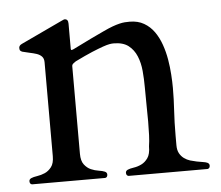

<svg xmlns="http://www.w3.org/2000/svg" viewBox="-41 -525 656 571"><g transform="rotate(-5 286.5 -239.0)"><path d="M162.6 -475.1Q165 -476.1 167.5 -477.3Q169.9 -478.5 171.4 -478.5Q182.1 -478.5 182.1 -464.8V-388.7Q183.1 -385.7 183.6 -385.7Q185.5 -385.7 186.5 -386.2Q187.5 -386.7 190.4 -387.7Q221.2 -403.3 244.4 -414.3Q267.6 -425.3 284.2 -433.1Q300.8 -440.9 312.3 -445.1Q323.7 -449.2 332.8 -451.4Q341.8 -453.6 348.9 -454.1Q356 -454.6 363.3 -454.6Q388.2 -454.6 406.2 -444.1Q424.3 -433.6 436.5 -416.3Q448.7 -398.9 456.3 -377.2Q463.9 -355.5 467.8 -332.5Q471.7 -309.6 473.1 -287.4Q474.6 -265.1 474.6 -247.1Q474.6 -213.4 472.4 -179.4Q470.2 -145.5 470.2 -104.5V-76.2Q470.2 -62 475.3 -52.5Q480.5 -43 488.8 -36.9Q497.1 -30.8 506.8 -27.8Q516.6 -24.9 526.4 -22.9Q536.1 -21 544.4 -19.8Q552.7 -18.6 557.1 -16.6Q563.5 -13.7 563.5 -7.8Q563.5 0.5 556.6 2H320.3Q313.5 0.5 313.5 -7.8Q313.5 -13.7 319.8 -16.6Q326.2 -19.5 337.9 -21.2Q349.6 -22.9 360.8 -28.3Q372.1 -33.7 380.4 -45.4Q388.7 -57.1 388.7 -80.1Q391.1 -95.2 391.8 -113.5Q392.6 -131.8 392.6 -153.8Q392.6 -175.8 392.1 -200.9Q391.6 -226.1 391.6 -256.8Q391.6 -280.8 389.4 -305.2Q387.2 -329.6 378.9 -349.6Q370.6 -369.6 354.5 -382.1Q338.4 -394.5 310.1 -394.5Q305.2 -394.5 298.1 -393.3Q291 -392.1 278.3 -387.7Q265.6 -383.3 245.1 -374.8Q224.6 -366.2 193.8 -351.1Q189.9 -348.6 186.3 -345.7Q182.6 -342.8 182.1 -338.9V-76.2Q182.1 -54.7 190.7 -43.7Q199.2 -32.7 210.4 -27.8Q221.7 -22.9 233.4 -21.2Q245.1 -19.5 251.5 -16.6Q257.8 -13.7 257.8 -7.8Q257.8 0.5 251 2H32.2Q25.4 0.5 25.4 -7.8Q25.4 -13.7 31.7 -16.6Q38.1 -19.5 49.8 -21.2Q61.5 -22.9 72.8 -27.8Q84 -32.7 92.5 -43.7Q101.1 -54.7 101.1 -76.2V-356.4Q101.1 -367.7 95.2 -373.8Q89.4 -379.9 79.8 -383.1Q70.3 -386.2 59.3 -388.4Q48.3 -390.6 37.6 -393.6Q34.2 -395 32 -397.2Q29.8 -399.4 29.8 -405.3Q29.8 -408.2 31.5 -411.1Q33.2 -414.1 38.1 -416.5Z"/></g></svg>

Font: Kurinto Book Core
Style: Regular
Weight: 400
Designer: Kurinto was developed by Clint Goss from a range of fonts that are compatible with the SIL Open Font License Version 1.1
Foundry: Clinton F. Goss
Version: Version 2.196; July 25, 2020